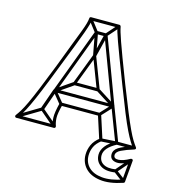

<svg xmlns="http://www.w3.org/2000/svg" viewBox="-129 -682 873 982"><g transform="rotate(15 307.0 -191.0)"><path d="M457 -170V-186H150V-170ZM238 -585 226 -575 272 -515Q272 -514 271 -517Q270 -520 270 -519L292 -402Q294 -395 300.5 -395Q307 -395 308 -401L337 -518Q337 -519 335.5 -516.5Q334 -514 335 -515L388 -575L376 -585L323 -525Q322 -524 322 -523.5Q322 -523 321 -522L292 -405Q291 -399 300 -398.5Q309 -398 308 -404L286 -521Q286 -523 285.5 -523.5Q285 -524 284 -525ZM242 -231 232 -245 145 -185Q143 -183 142.5 -179.5Q142 -176 144 -173L192 -114L204 -124L156 -183Q154 -186 153 -178Q152 -170 155 -171ZM367 -245 359 -231 453 -171Q456 -170 455 -178Q454 -186 451 -183L396 -124L408 -114L463 -173Q465 -175 465 -179Q465 -183 461 -185ZM189 6 199 -6 117 -76Q116 -78 113 -78.5Q110 -79 108 -77L-9 -7L-1 7L116 -63Q118 -65 111.5 -65.5Q105 -66 107 -64ZM104 -73 120 -67 158 -175Q158 -175 157.5 -175Q157 -175 157 -175L285 -517Q287 -519 281.5 -515.5Q276 -512 278 -512H329Q331 -512 326 -515.5Q321 -519 322 -517L450 -175Q450 -175 450 -175Q450 -175 450 -175L518 3Q519 6 521.5 -1.5Q524 -9 521 -7Q485 12 467.5 34.5Q450 57 450 80Q450 80 450 80Q450 80 450 80Q450 116 478 135.5Q506 155 557 147L555 131Q513 138 489.5 124Q466 110 466 80Q466 80 466 80Q466 80 466 80Q466 60 482 41.5Q498 23 529 7Q531 5 532.5 2.5Q534 0 532 -3L464 -181Q464 -181 464 -181Q464 -181 464 -181L336 -523Q334 -528 329 -528H278Q273 -528 271 -523L143 -181Q142 -181 142 -181Q142 -181 142 -181ZM604 185 614 173 561 133Q558 131 559 139Q560 147 562 144L625 71L613 61L550 134Q548 136 548 139.5Q548 143 551 145ZM442 -3V13L525 8Q526 8 525.5 8Q525 8 525 8H619V-8H525Q525 -8 525 -8Q525 -8 525 -8ZM617 180 627 67Q628 62 624 59.5Q620 57 615 59Q580 79 555 80Q530 81 530 62Q530 45 554.5 33Q579 21 621 8Q626 6 627 2.5Q628 -1 625 -5Q615 -18 604 -36Q593 -54 578.5 -85Q564 -116 542.5 -168Q521 -220 489 -302Q459 -380 440.5 -429Q422 -478 412 -507Q402 -536 397 -552.5Q392 -569 390 -581Q389 -584 387 -586Q385 -588 382 -588H232Q229 -588 226.5 -586Q224 -584 224 -580Q223 -568 218.5 -551.5Q214 -535 203 -506Q192 -477 173 -428Q154 -379 125 -302Q93 -220 71.5 -168Q50 -116 35.5 -85Q21 -54 10 -36Q-1 -18 -11 -5Q-14 -1 -12 3.5Q-10 8 -5 8H194Q199 8 201 4.5Q203 1 202 -3Q195 -21 194 -44.5Q193 -68 206 -117L198 -111H402L394 -117L434 7L437 -1Q409 20 397.5 45.5Q386 71 386 98Q386 139 412.5 168Q439 197 490 204Q541 211 612 187Q617 185 617 180ZM293 -400 356 -235 363 -246H237L244 -235L307 -400ZM601 178 606 171Q543 193 497 188.5Q451 184 426.5 159.5Q402 135 402 98Q402 74 412 52Q422 30 447 11Q452 8 450 3L410 -121Q409 -124 406.5 -125.5Q404 -127 402 -127H198Q195 -127 193 -125.5Q191 -124 190 -121Q177 -69 178 -43Q179 -17 186 3L194 -8H-5L1 5Q11 -8 22 -26Q33 -44 48 -75.5Q63 -107 85 -160Q107 -213 139 -296Q170 -375 189.5 -425Q209 -475 219.5 -504.5Q230 -534 234.5 -550.5Q239 -567 240 -580L232 -572H382L374 -579Q376 -566 381 -549.5Q386 -533 396.5 -503.5Q407 -474 426 -424Q445 -374 475 -296Q507 -213 528.5 -160Q550 -107 565.5 -75.5Q581 -44 592 -26Q603 -8 613 5L617 -8Q561 9 537.5 24Q514 39 514 62Q514 90 544 95.5Q574 101 623 73L611 65ZM307 -406Q306 -411 300.5 -411Q295 -411 293 -406L230 -241Q229 -237 231 -233.5Q233 -230 237 -230H363Q368 -230 370 -233.5Q372 -237 370 -241Z"/></g></svg>

Font: Tilt Prism
Style: Regular
Weight: 400
Version: Version 1.000